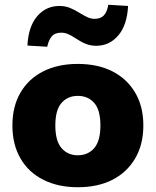

<svg xmlns="http://www.w3.org/2000/svg" viewBox="-20 -774 653 805"><path d="M306 11Q224 11 162 -20Q100 -51 66 -109.5Q32 -168 32 -248Q32 -328 66 -386Q100 -444 161.5 -475Q223 -506 306 -506Q390 -506 451 -475Q512 -444 546.5 -386Q581 -328 581 -248Q581 -168 546.5 -109.5Q512 -51 451 -20Q390 11 306 11ZM306 -123Q349 -123 375 -153Q401 -183 401 -248Q401 -313 375 -342.5Q349 -372 306 -372Q264 -372 238 -342.5Q212 -313 212 -248Q212 -183 238 -153Q264 -123 306 -123ZM178 -578 95 -583Q99 -663 136 -706Q173 -749 229 -749Q253 -749 273 -741Q293 -733 315 -719Q335 -707 348.5 -701Q362 -695 376 -695Q402 -695 415.5 -709.5Q429 -724 434 -754L517 -749Q513 -669 476 -625.5Q439 -582 383 -582Q360 -582 340 -590Q320 -598 296 -614Q278 -626 264.5 -631.5Q251 -637 237 -637Q210 -637 197 -621.5Q184 -606 178 -578Z"/></svg>

Font: Nunito Sans 11pt Black
Style: Regular
Weight: 900
Version: Version 3.101;gftools[0.9.27]